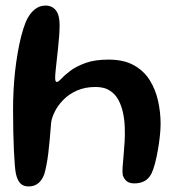

<svg xmlns="http://www.w3.org/2000/svg" viewBox="-20 -646 650 691"><path d="M83 25Q64 25 53.5 14.2Q43 3.5 37.5 -19.5Q35 -31 33.2 -53Q31.5 -75 30 -105.5Q28.5 -136 27.8 -173.2Q27 -210.5 27 -253.5Q27 -286 28.8 -320.5Q30.5 -355 34.2 -388.8Q38 -422.5 43.5 -454.8Q49 -487 56.2 -515.2Q63.5 -543.5 72.5 -566.5Q85.5 -596 103.5 -611Q121.5 -626 143.5 -626Q167.5 -626 181 -608.8Q194.5 -591.5 194.5 -557.5Q194.5 -539.5 193 -517.5Q191.5 -495.5 189 -473Q186.5 -450.5 184.2 -429.5Q182 -408.5 180.2 -392Q178.5 -375.5 178.5 -366Q178.5 -351 184.5 -351Q190 -351 201.2 -363.2Q212.5 -375.5 233.2 -391.2Q254 -407 287.5 -419.2Q321 -431.5 370.5 -431.5Q425.5 -431.5 461.8 -411.2Q498 -391 519 -357.2Q540 -323.5 549 -282.5Q558 -241.5 558 -200.5Q558 -180 555.2 -155Q552.5 -130 548 -104.8Q543.5 -79.5 537.8 -57.5Q532 -35.5 525 -21Q516 -3.5 500.8 5.2Q485.5 14 463.5 14Q445.5 14 436 6Q426.5 -2 422 -15Q420 -25.5 421.2 -44.2Q422.5 -63 424.8 -86.8Q427 -110.5 428.5 -136.2Q430 -162 429 -186Q428.5 -212 423.2 -237.8Q418 -263.5 406.8 -285.2Q395.5 -307 375.2 -320Q355 -333 324 -333Q285.5 -333 256.2 -319.8Q227 -306.5 207.2 -286Q187.5 -265.5 176.8 -243.5Q166 -221.5 164 -204.5Q161.5 -171.5 159 -144.2Q156.5 -117 153.8 -94.5Q151 -72 147.5 -54Q144 -36 140 -21Q132 2 117.8 13.5Q103.5 25 83 25Z"/></svg>

Font: Gluten Thin
Style: Regular
Weight: 400
Version: Version 1.300